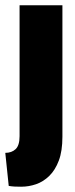

<svg xmlns="http://www.w3.org/2000/svg" viewBox="-39 -548 283 726"><path d="M41 158Q28 158 17 157.5Q6 157 -6 155L-19 30Q5 30 20 16Q35 2 35 -33V-528H197V-31Q197 23 183.5 59Q170 95 147.5 117Q125 139 97.5 148.5Q70 158 41 158Z"/></svg>

Font: Bricolage Grotesque 72pt Condensed ExtraBold
Style: Regular
Weight: 800
Width: 3
Designer: Mathieu Triay
Foundry: Atelier Triay
Version: Version 1.001;gftools[0.9.33.dev8+g029e19f]